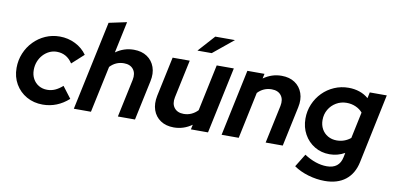

<svg xmlns="http://www.w3.org/2000/svg" viewBox="-84 -1004 3049 1483"><g transform="rotate(10 1440.5 -262.5)"><path d="M274.3 10.4Q203.9 10.4 147.9 -21.2Q91.9 -52.9 59.6 -108.3Q27.4 -163.7 27.4 -234Q27.4 -295.2 49.8 -349.1Q72.1 -403 111.7 -443.7Q151.3 -484.5 203.4 -507.5Q255.6 -530.5 315.4 -530.5Q380.7 -530.5 437.4 -502.3Q494 -474.2 528.6 -424.7L436.3 -340.7Q412.8 -376.5 382.1 -393.5Q351.3 -410.5 312.6 -410.5Q281.9 -410.5 254.3 -397.3Q226.8 -384.1 205.6 -360.8Q184.4 -337.4 172.6 -306.9Q160.9 -276.3 160.9 -241.3Q160.9 -202.5 177.4 -172.3Q193.9 -142.2 222.9 -125.2Q251.9 -108.2 289 -108.2Q321.5 -108.2 350.5 -121.1Q379.6 -134.1 408.9 -160.1L477.5 -70.2Q387.9 10.4 274.3 10.4Z M517.8 0 666.8 -700 806.9 -729.9 754.5 -483.2Q818.8 -529.3 896.2 -529.3Q958.1 -529.3 1000.4 -500.9Q1042.7 -472.5 1060 -423.3Q1077.4 -374.2 1063.7 -311.3L997.5 0H863.3L926.7 -298Q937.4 -349.8 913 -381.5Q888.6 -413.1 838.6 -413.1Q806.9 -413.1 779.7 -401.2Q752.5 -389.3 729.9 -365.3L652.1 0Z M1302.4 8.3Q1240.6 8.3 1198.1 -20.3Q1155.7 -48.9 1138.8 -98Q1122 -147.2 1134.7 -210L1200.8 -521H1335.1L1271.7 -223Q1260.9 -171.2 1285.5 -139.6Q1310.1 -107.9 1359.8 -107.9Q1391.7 -107.9 1419.4 -120.4Q1447.1 -132.8 1469.4 -156.3L1546.6 -521H1680.8L1570.2 0H1436L1444.1 -37.8Q1379.3 8.3 1302.4 8.3ZM1380.1 -607.9 1497.1 -738.2H1651.5L1492.2 -607.9Z M1676.8 0 1787.1 -521H1921.4L1913.2 -483.2Q1978.1 -529.3 2055.2 -529.3Q2117.1 -529.3 2159.4 -500.9Q2201.7 -472.5 2219 -423.3Q2236.4 -374.2 2222.7 -311.3L2156.5 0H2022.3L2085.7 -298Q2096.4 -349.8 2072 -381.5Q2047.6 -413.1 1997.6 -413.1Q1965.9 -413.1 1938.3 -401.2Q1910.8 -389.3 1888.2 -365.3L1811.1 0Z M2521.7 212.9Q2457.4 212.9 2392.4 193.7Q2327.4 174.6 2278.7 140.6L2341 39.1Q2385 67.9 2430 83.2Q2475 98.5 2518 98.5Q2615.7 98.5 2634.6 7.4L2641.8 -28.1Q2587.1 3.4 2522.9 3.4Q2457.7 3.4 2405.6 -28Q2353.4 -59.4 2323.1 -113.8Q2292.8 -168.2 2292.8 -236.3Q2292.8 -296.7 2315.4 -349.8Q2338 -402.9 2377.3 -442.7Q2416.6 -482.6 2469.1 -505.3Q2521.6 -528 2581.4 -528Q2627.1 -528 2667.2 -514.3Q2707.3 -500.6 2737.3 -474.2L2747 -521H2880.5L2766.6 22.3Q2747.2 114.7 2684.5 163.8Q2621.8 212.9 2521.7 212.9ZM2558.9 -111.4Q2620 -111.4 2667.8 -149.9L2711.5 -356.6Q2690.8 -381.4 2657.7 -396.1Q2624.6 -410.8 2586.3 -410.8Q2541.5 -410.8 2504.5 -389Q2467.5 -367.1 2446.1 -330.4Q2424.7 -293.7 2424.7 -248Q2424.7 -208.8 2441.7 -177.8Q2458.8 -146.8 2489.5 -129.1Q2520.2 -111.4 2558.9 -111.4Z"/></g></svg>

Font: Red Hat Display VF
Style: Italic
Weight: 300
Italic angle: -12°
Designer: Pentagram, MCKL
Foundry: Pentagram, MCKL
Version: Version 1.023